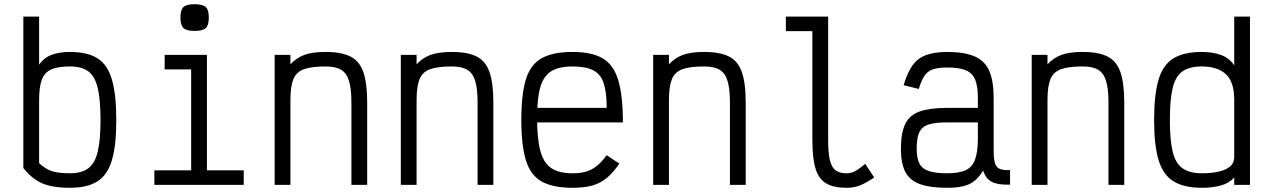

<svg xmlns="http://www.w3.org/2000/svg" viewBox="-20 -879 6040 913"><path d="M312 14Q258 14 218.5 5Q179 -4 149 -24.5Q119 -45 91 -80V-800H166V-571Q189 -605 226 -618.5Q263 -632 312 -632Q396 -632 444 -601.5Q492 -571 512.5 -499.5Q533 -428 533 -308Q533 -189 512.5 -118.5Q492 -48 444 -17Q396 14 312 14ZM312 -55Q368 -55 399.5 -78.5Q431 -102 444.5 -157Q458 -212 458 -308Q458 -406 444.5 -461.5Q431 -517 399.5 -540Q368 -563 312 -563Q256 -563 224 -549Q192 -535 179 -500.5Q166 -466 166 -403V-103Q195 -76 226 -65.5Q257 -55 312 -55Z M889 0V-596L936 -549H763V-618H964V0ZM714 0V-69H1139V0ZM905 -732Q867 -732 852.5 -745.5Q838 -759 838 -796Q838 -832 852.5 -845.5Q867 -859 905 -859Q944 -859 958.5 -845.5Q973 -832 973 -796Q973 -759 958.5 -745.5Q944 -732 905 -732Z M1286 0V-618H1361V-573Q1388 -603 1426 -617.5Q1464 -632 1528 -632Q1604 -632 1647 -610Q1690 -588 1708 -535.5Q1726 -483 1726 -392V0H1651V-392Q1651 -457 1639.5 -494.5Q1628 -532 1601.5 -547.5Q1575 -563 1528 -563Q1462 -563 1425.5 -550Q1389 -537 1375 -502.5Q1361 -468 1361 -403V0Z M1886 0V-618H1961V-573Q1988 -603 2026 -617.5Q2064 -632 2128 -632Q2204 -632 2247 -610Q2290 -588 2308 -535.5Q2326 -483 2326 -392V0H2251V-392Q2251 -457 2239.5 -494.5Q2228 -532 2201.5 -547.5Q2175 -563 2128 -563Q2062 -563 2025.5 -550Q1989 -537 1975 -502.5Q1961 -468 1961 -403V0Z M2703 14Q2610 14 2556.5 -15.5Q2503 -45 2481 -116Q2459 -187 2459 -309Q2459 -432 2481 -502.5Q2503 -573 2556.5 -602.5Q2610 -632 2703 -632Q2794 -632 2846 -601.5Q2898 -571 2920 -497.5Q2942 -424 2942 -297H2488V-366H2865Q2865 -441 2850.5 -484Q2836 -527 2800.5 -545Q2765 -563 2703 -563Q2638 -563 2601.5 -540.5Q2565 -518 2549.5 -465Q2534 -412 2534 -318Q2534 -219 2549.5 -161.5Q2565 -104 2601.5 -79.5Q2638 -55 2703 -55Q2740 -55 2767 -63Q2794 -71 2817.5 -89.5Q2841 -108 2865 -141L2925 -101Q2895 -57 2864.5 -32Q2834 -7 2795.5 3.5Q2757 14 2703 14Z M3086 0V-618H3161V-573Q3188 -603 3226 -617.5Q3264 -632 3328 -632Q3404 -632 3447 -610Q3490 -588 3508 -535.5Q3526 -483 3526 -392V0H3451V-392Q3451 -457 3439.5 -494.5Q3428 -532 3401.5 -547.5Q3375 -563 3328 -563Q3262 -563 3225.5 -550Q3189 -537 3175 -502.5Q3161 -468 3161 -403V0Z M4005 14Q3944 14 3908.5 -7Q3873 -28 3858 -77.5Q3843 -127 3843 -213V-731H3717V-800H3918V-213Q3918 -153 3926 -118.5Q3934 -84 3953 -69.5Q3972 -55 4005 -55Q4026 -55 4045 -64.5Q4064 -74 4094 -100L4137 -35Q4097 -8 4068.5 3Q4040 14 4005 14Z M4484 14Q4402 14 4353.5 -4Q4305 -22 4284.5 -62.5Q4264 -103 4264 -172Q4264 -247 4284.5 -289.5Q4305 -332 4353.5 -349Q4402 -366 4484 -366H4630V-414Q4630 -469 4617 -500.5Q4604 -532 4572.5 -545Q4541 -558 4484 -558Q4442 -558 4416.5 -549.5Q4391 -541 4376 -518.5Q4361 -496 4349 -456L4277 -474Q4294 -532 4318 -566.5Q4342 -601 4382 -616.5Q4422 -632 4484 -632Q4567 -632 4615.5 -610.5Q4664 -589 4684.5 -541Q4705 -493 4705 -414V-162Q4705 -123 4711.5 -102.5Q4718 -82 4735 -75.5Q4752 -69 4783 -70V-1Q4727 1 4697.5 -13.5Q4668 -28 4655 -68Q4637 -38 4614.5 -19.5Q4592 -1 4560.5 6.5Q4529 14 4484 14ZM4484 -55Q4541 -55 4572.5 -70Q4604 -85 4617 -121.5Q4630 -158 4630 -221V-297H4484Q4428 -297 4396 -287Q4364 -277 4351.5 -250Q4339 -223 4339 -172Q4339 -128 4351.5 -102.5Q4364 -77 4396 -66Q4428 -55 4484 -55Z M4886 0V-618H4961V-573Q4988 -603 5026 -617.5Q5064 -632 5128 -632Q5204 -632 5247 -610Q5290 -588 5308 -535.5Q5326 -483 5326 -392V0H5251V-392Q5251 -457 5239.5 -494.5Q5228 -532 5201.5 -547.5Q5175 -563 5128 -563Q5062 -563 5025.5 -550Q4989 -537 4975 -502.5Q4961 -468 4961 -403V0Z M5695 14Q5610 14 5560 -17Q5510 -48 5489 -118.5Q5468 -189 5468 -308Q5468 -428 5489 -499.5Q5510 -571 5560 -601.5Q5610 -632 5695 -632Q5747 -632 5786.5 -617.5Q5826 -603 5849 -568V-800H5924V0H5849V-35Q5825 -8 5786 3Q5747 14 5695 14ZM5695 -55Q5741 -55 5775.5 -63Q5810 -71 5829.5 -87.5Q5849 -104 5849 -132V-405Q5849 -490 5809 -526.5Q5769 -563 5695 -563Q5637 -563 5603.5 -540Q5570 -517 5556.5 -461.5Q5543 -406 5543 -308Q5543 -212 5556.5 -157Q5570 -102 5603.5 -78.5Q5637 -55 5695 -55Z"/></svg>

Font: Victor Mono Thin
Style: Regular
Weight: 400
Monospace: yes
Version: Version 1.561;gftools[0.9.30]